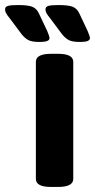

<svg xmlns="http://www.w3.org/2000/svg" viewBox="-89 -738 376 760"><path d="M53 -30V-493Q53 -525 113 -525H141Q201 -525 201 -493V-30Q201 2 141 2H113Q53 2 53 -30ZM-3 -602 -50 -665Q-60 -677 -64.5 -685Q-69 -693 -69 -701Q-69 -711 -58 -714.5Q-47 -718 -18 -718Q21 -718 38 -711.5Q55 -705 64 -687L98 -615Q107 -594 107 -587Q107 -580 98.5 -576Q90 -572 66 -572Q39 -572 25 -578.5Q11 -585 -3 -602ZM157 -602 110 -665Q100 -677 95.5 -685Q91 -693 91 -701Q91 -711 102 -714.5Q113 -718 142 -718Q181 -718 198 -711.5Q215 -705 224 -687L258 -615Q267 -594 267 -587Q267 -580 258.5 -576Q250 -572 226 -572Q199 -572 185 -578.5Q171 -585 157 -602Z"/></svg>

Font: Asap Condensed
Style: Bold
Weight: 700
Designer: Pablo Cosgaya
Foundry: Omnibus-Type
Version: Version 1.010; ttfautohint (v1.8)